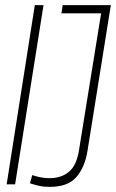

<svg xmlns="http://www.w3.org/2000/svg" viewBox="-20 -720 453 750"><path d="M6 0 116 -700H150L39 0ZM97 -4 106 -36Q121 -31 137.5 -27.5Q154 -24 173 -24Q220 -24 250 -49.5Q280 -75 289 -136L375 -668H220L225 -700H413L322 -132Q312 -68 279 -29Q246 10 174 10Q151 10 133 6Q115 2 97 -4Z"/></svg>

Font: Georama Condensed ExtraLight
Style: Italic
Weight: 200
Width: 3
Italic angle: -9°
Designer: Jean-Baptiste Levee
Foundry: Production Type
Version: Version 1.000